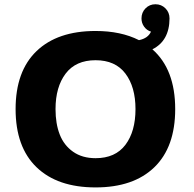

<svg xmlns="http://www.w3.org/2000/svg" viewBox="-20 -848 890 880"><path d="M418 11Q243.5 11 147.5 -81.5Q51.5 -174 51.5 -348Q51.5 -521.5 147.5 -613.8Q243.5 -706 418 -706Q534 -706 617 -664Q658.5 -672.5 672 -703Q652.5 -709 640.5 -725.8Q628.5 -742.5 628.5 -763.5Q628.5 -791 647 -809.8Q665.5 -828.5 692.5 -828.5Q719.5 -828.5 738.2 -809.8Q757 -791 757 -763.5Q756.5 -661 678.5 -622Q783 -530 783 -348Q783 -174 687.5 -81.5Q592 11 418 11ZM418 -123Q508.5 -123 554.8 -184.2Q601 -245.5 601 -348Q601 -449.5 554.8 -510.8Q508.5 -572 418 -572Q327.5 -572 281 -510.8Q234.5 -449.5 234.5 -348Q234.5 -281 253.8 -231.5Q273 -182 315 -152.5Q357 -123 418 -123Z"/></svg>

Font: League Mono Wide
Style: Bold
Weight: 700
Width: 8
Designer: Tyler Finck
Foundry: The League of Moveable Type / Tyler Finck
Version: Version 2.210